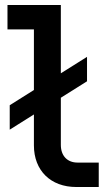

<svg xmlns="http://www.w3.org/2000/svg" viewBox="-20 -750 440 770"><path d="M291 -98C250 -98 224 -125 224 -169V-358L329 -424V-522L224 -456V-730H10V-632H116V-389L19 -328V-230L116 -291V-167C116 -66 183 0 286 0H376V-98Z"/></svg>

Font: Tekne LDO SemiBold
Style: Regular
Weight: 600
Monospace: yes
Designer: Alessio Laiso, Mario Rullo, Paolo Rosset
Foundry: Alessio Laiso
Version: Version 1.000;hotconv 1.0.109;makeotfexe 2.5.65596